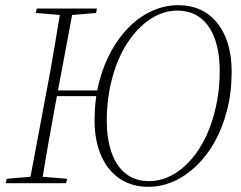

<svg xmlns="http://www.w3.org/2000/svg" viewBox="-20 -707 932 741"><path d="M181 -336 182 -358H375L374 -336ZM552 14Q490 14 443.5 -16.5Q397 -47 371 -105Q345 -163 345 -243Q345 -322 362.5 -390Q380 -458 411 -513Q442 -568 482.5 -607Q523 -646 570.5 -666.5Q618 -687 667 -687Q731 -687 777 -656.5Q823 -626 848.5 -568Q874 -510 874 -430Q874 -351 856.5 -282.5Q839 -214 808.5 -159.5Q778 -105 737 -66Q696 -27 649 -6.5Q602 14 552 14ZM556 -8Q593 -8 627.5 -23Q662 -38 692.5 -65.5Q723 -93 748 -131.5Q773 -170 790.5 -217Q808 -264 818 -318.5Q828 -373 828 -432Q828 -502 810 -554.5Q792 -607 755.5 -636.5Q719 -666 663 -666Q626 -666 591.5 -650.5Q557 -635 526.5 -607Q496 -579 471 -540.5Q446 -502 428.5 -454.5Q411 -407 401.5 -353Q392 -299 392 -241Q392 -173 410 -120Q428 -67 464.5 -37.5Q501 -8 556 -8ZM2 0 6 -17 111 -26H130L239 -17L235 0ZM93 0 161 -362Q176 -440 189 -518Q202 -596 215 -674H263L195 -311Q181 -234 167 -156Q153 -78 141 0ZM118 -657 122 -674H354L351 -657L245 -648H226Z"/></svg>

Font: Source Serif 4 48pt Light
Style: Italic
Weight: 300
Italic angle: -12°
Designer: Frank Grießhammer
Foundry: Adobe Systems Incorporated
Version: Version 4.004;hotconv 1.0.116;makeotfexe 2.5.65601